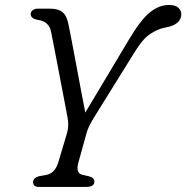

<svg xmlns="http://www.w3.org/2000/svg" viewBox="-20 -734 732 754"><path d="M350.5 -21Q350.5 0 319.5 0H132.5Q110 0 110 -19Q110 -36 135 -42.5L161.5 -47Q196.5 -53.5 209.5 -98.5L243.5 -212.5Q248 -228.5 248 -243.5Q248 -258.5 245 -274Q241 -295 234.5 -329.5Q228 -364 220.2 -404.2Q212.5 -444.5 204.8 -484.5Q197 -524.5 190.8 -557.5Q184.5 -590.5 180.5 -609.5Q172.5 -650 128.5 -656Q101.5 -660.5 100.5 -678Q100.5 -687.5 108.2 -693.8Q116 -700 128 -700H177Q209 -700 225.8 -686Q242.5 -672 249 -638Q254 -614.5 262 -572Q270 -529.5 279.5 -479Q289 -428.5 298.2 -379Q307.5 -329.5 315 -292L486 -578Q532.5 -656.5 568.8 -685.5Q605 -714.5 643 -714.5Q668.5 -714.5 680.2 -703.8Q692 -693 692 -678.5Q692 -658 676.2 -644.5Q660.5 -631 625.5 -625Q599 -620 569 -600Q539 -580 506 -525L345 -266Q326.5 -234.5 320.5 -213.5L287.5 -94.5Q276.5 -54 303.5 -47.5L330 -41.5Q341.5 -38 346 -33Q350.5 -28 350.5 -21Z"/></svg>

Font: Fraunces 9pt SuperSoft Light
Style: Italic
Weight: 300
Italic angle: -16°
Version: Version 1.000;[b76b70a41]